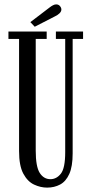

<svg xmlns="http://www.w3.org/2000/svg" viewBox="-20 -844 417 876"><path d="M195 12Q165 12 135.5 -1.8Q106 -15.5 86.5 -51.5Q67 -87.5 67 -154.5V-666.5H18.5V-700H193V-666.5H143V-156.5Q143 -84 161.2 -55.2Q179.5 -26.5 210 -26.5Q238 -26.5 257.8 -51.8Q277.5 -77 277.5 -149.5V-666.5H235V-700H359V-666.5H311.5V-144Q311.5 -84.5 296.2 -50.5Q281 -16.5 254.5 -2.2Q228 12 195 12ZM138.5 -722 118.5 -743 207 -810.5Q214 -816 221.8 -820Q229.5 -824 236.5 -824Q250 -824 257 -811.5Q260 -806.5 260 -800.5Q260 -791.5 251.5 -783.2Q243 -775 231 -769.5Z"/></svg>

Font: Imbue 10pt
Style: Regular
Weight: 400
Designer: Tyler Finck
Foundry: Etcetera Type Company
Version: Version 1.102; ttfautohint (v1.8.3)